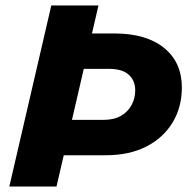

<svg xmlns="http://www.w3.org/2000/svg" viewBox="-20 -680 700 700"><path d="M142 -114 171 -243H358Q396 -243 421.5 -258Q447 -273 460 -297.5Q473 -322 473 -351Q473 -386 449.5 -407.5Q426 -429 377 -429H210L241 -558H397Q513 -558 578 -505.5Q643 -453 643 -361Q643 -289 609 -233Q575 -177 513 -145.5Q451 -114 366 -114ZM14 0 167 -660H339L186 0Z"/></svg>

Font: Kantumruy Pro
Style: Italic
Weight: 400
Italic angle: -13°
Designer: Sovichet Tep
Foundry: Sovichet Tep
Version: Version 1.002